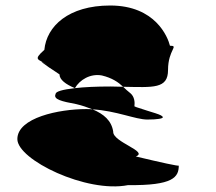

<svg xmlns="http://www.w3.org/2000/svg" viewBox="-20 -660 784 697"><path d="M43 -155C43 -80 294 42 445 12C609 14 629 -17 629 -59C629 -56 565 -70 473 -92C521 -110 389 -144 391 -182C385 -222 357 -246 316 -263C308 -264 300 -264 292 -264C195 -264 43 -233 43 -155ZM141 -479C97 -440 121 -446 151 -425C110 -450 137 -428 196 -390C196 -371 218 -354 252 -340C269 -370 308 -394 350 -386C387 -377 409 -362 427 -345C537 -343 590 -337 590 -406C590 -480 631 -494 597 -494C589 -526 544 -640 380 -640C229 -640 149 -565 141 -479ZM182 -319C172 -299 204 -292 257 -282C279 -277 298 -270 316 -263C402 -258 472 -226 515 -226C553 -226 571 -230 571 -234C571 -244 533 -251 475 -271L468 -274C470 -289 468 -309 454 -321C444 -329 435 -337 427 -345C413 -345 398 -346 382 -346C330 -346 286 -344 252 -340C208 -335 182 -328 182 -319Z"/></svg>

Font: Ampere
Style: SCExt
Weight: 400
Version: Version 1